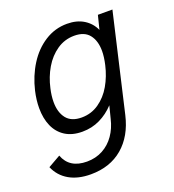

<svg xmlns="http://www.w3.org/2000/svg" viewBox="-140 -599 824 910"><g transform="rotate(-20 272.0 -143.5)"><path d="M163.6 211.4Q99.1 211.4 54.7 185.8Q10.3 160.2 -10.3 112.3L52.2 76.7Q79.1 148.4 167 148.4Q210.9 148.4 246.8 129.2Q282.7 109.9 306.6 75.4Q330.6 41 340.8 -3.4L356.9 -66.4Q324.7 -31.7 283.9 -12Q243.2 7.8 194.8 7.8Q143.6 7.8 108.9 -14.4Q74.2 -36.6 56.9 -75.9Q39.6 -115.2 39.6 -167Q39.6 -207.5 49.8 -252Q65.9 -320.8 101.1 -376.7Q136.2 -432.6 187.5 -465.3Q238.8 -498 299.8 -498Q349.1 -498 383.8 -476.6Q418.5 -455.1 435.1 -418L452.6 -487.8H525.9L412.1 3.4Q389.2 102.1 325 156.7Q260.7 211.4 163.6 211.4ZM403.8 -252Q412.6 -290.5 412.6 -320.3Q412.6 -371.6 388.4 -402.3Q364.3 -433.1 313 -433.1Q264.2 -433.1 225.1 -406.2Q186 -379.4 159.9 -335.2Q133.8 -291 122.1 -237.8Q113.8 -202.1 113.8 -170.9Q113.8 -118.7 138.4 -87.6Q163.1 -56.6 214.8 -56.6Q263.2 -56.6 302 -83.5Q340.8 -110.4 366.2 -154.5Q391.6 -198.7 403.8 -252Z"/></g></svg>

Font: Acari Sans
Style: Italic
Weight: 400
Italic angle: -13°
Designer: Alfredo Marco Pradil and Stefan Peev
Foundry: Hanken Design Co.
Version: Version 1.045;January 11, 2019;FontCreator 11.5.0.2425 64-bi